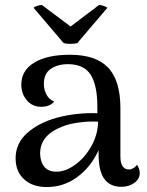

<svg xmlns="http://www.w3.org/2000/svg" viewBox="-20 -744 593 775"><path d="M544 -45Q544 -22 522.5 -6Q501 10 470 10Q424 10 401 -22Q378 -54 378 -122V-138Q347 -70 292 -29.5Q237 11 169 11Q111 11 77 -20.5Q43 -52 43 -105Q43 -165 89 -206.5Q135 -248 210 -269Q290 -290 373 -287V-312Q373 -401 345.5 -443Q318 -485 254 -485Q213 -485 185 -466Q157 -447 157 -405Q157 -383 167.5 -362.5Q178 -342 199 -334Q181 -313 146 -313Q110 -313 88 -339.5Q66 -366 66 -402Q66 -460 118.5 -491.5Q171 -523 262 -523Q367 -523 416.5 -471Q466 -419 466 -307V-113Q466 -60 501 -60Q509 -60 518 -65Q527 -70 533 -79Q544 -63 544 -45ZM376 -253Q339 -255 298 -249.5Q257 -244 229 -232Q187 -216 164.5 -189Q142 -162 142 -125Q142 -93 158 -72Q174 -51 208 -51Q245 -51 284 -79.5Q323 -108 349 -154.5Q375 -201 376 -253ZM265 -637 380 -724Q387 -724 399 -720Q411 -716 413 -712L292 -570Q283 -567 264 -567Q246 -567 237 -570L116 -712Q117 -716 129.5 -720Q142 -724 149 -724Z"/></svg>

Font: Arima Madurai Medium
Style: Regular
Weight: 500
Designer: Joana Correia and Natanael Gama
Foundry: NDISCOVER
Version: Version 1.020